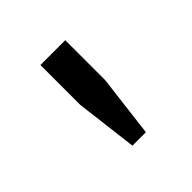

<svg xmlns="http://www.w3.org/2000/svg" viewBox="-73 -854 298 298"><g transform="rotate(-45 76.0 -705.0)"><path d="M61.5 -610.5 49 -712.5V-800H103.5V-712.5L91 -610.5Z"/></g></svg>

Font: Big Shoulders Stencil Text Thin ExtraLight
Style: Regular
Weight: 250
Version: Version 2.001